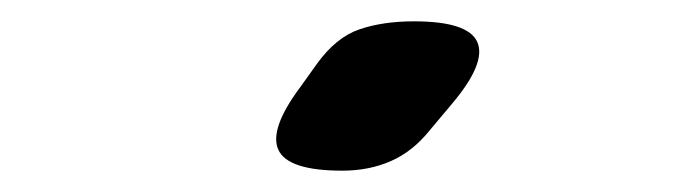

<svg xmlns="http://www.w3.org/2000/svg" viewBox="-20 -805 640 180"><path d="M301 -645Q250 -645 241 -664.5Q232 -684 262 -724L277 -745Q295 -770 317 -777.5Q339 -785 368 -785Q419 -785 427.5 -765.5Q436 -746 404 -708L383 -683Q367 -663 346.5 -654Q326 -645 301 -645Z"/></svg>

Font: Maple Mono ExtraBold
Style: Regular
Weight: 800
Monospace: yes
Designer: subframe7536
Version: Version 7.000